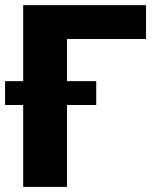

<svg xmlns="http://www.w3.org/2000/svg" viewBox="-38 -731 616 751"><path d="M338.4 -320.3H224.1V0H52.7V-320.3H-18.1V-413.6H52.7V-710.9H533.2V-578.6H224.1V-413.6H338.4Z"/></svg>

Font: Roboto Black
Style: Regular
Weight: 900
Designer: Google
Version: Version 2.134; 2016